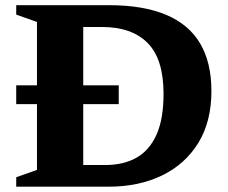

<svg xmlns="http://www.w3.org/2000/svg" viewBox="-20 -702 858 722"><path d="M41 -310.5V-381H426.5V-310.5ZM595 -349.5Q595 -479.5 535.5 -540Q476 -600.5 363 -600.5H212L198 -682.5H390Q518.5 -682.5 604.2 -646.5Q690 -610.5 732.5 -538.8Q775 -467 775 -359.5Q775 -244.5 725.5 -164.2Q676 -84 588.8 -42Q501.5 0 389 0H198L212 -81.5H376.5Q444.5 -81.5 493.2 -109Q542 -136.5 568.5 -195.5Q595 -254.5 595 -349.5ZM41 0V-35.5L119 -63V-619.5L41 -647V-682.5H293V0Z"/></svg>

Font: Newsreader
Style: Bold
Weight: 700
Designer: Hugues Gentile
Foundry: Production Type
Version: Version 1.003